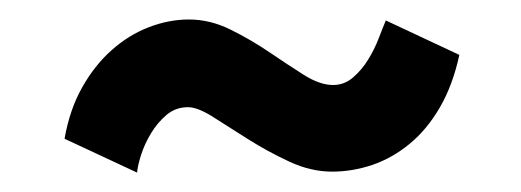

<svg xmlns="http://www.w3.org/2000/svg" viewBox="-20 -405 540 199"><path d="M456.1 -348.1Q449.2 -316.4 435.8 -293.5Q422.4 -270.5 404.5 -255.9Q386.7 -241.2 366 -234.1Q345.2 -227.1 324.2 -227.1Q302.2 -227.1 279.8 -237.5Q257.3 -248 237.5 -260.5Q217.8 -272.9 201.4 -283.4Q185.1 -293.9 174.8 -293.9Q162.1 -293.9 152.6 -285.9Q143.1 -277.8 136.5 -266.8Q129.9 -255.9 126.2 -244.4Q122.6 -232.9 122.1 -226.1L46.9 -261.2Q52.2 -291.5 65.2 -314.5Q78.1 -337.4 95.7 -353Q113.3 -368.7 134 -376.7Q154.8 -384.8 175.8 -384.8Q197.8 -384.8 219 -374.3Q240.2 -363.8 259.3 -350.8Q278.3 -337.9 294.9 -327.4Q311.5 -316.9 325.2 -316.9Q336.9 -316.9 345.9 -324.7Q355 -332.5 361.6 -343.3Q368.2 -354 372.6 -365.5Q377 -377 379.9 -383.8Z"/></svg>

Font: Berkshire Swash
Style: Regular
Weight: 700
Designer: Astigmatic (AOETI)
Foundry: Astigmatic (AOETI)
Version: Version 1.000